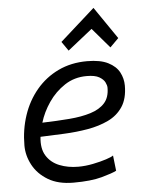

<svg xmlns="http://www.w3.org/2000/svg" viewBox="-55 -813 669 870"><g transform="rotate(-5 280.0 -377.5)"><path d="M244 13Q175 13 129 -14.5Q83 -42 60 -85Q37 -128 37 -174Q37 -246 58.5 -310.5Q80 -375 121.5 -424.5Q163 -474 221.5 -502Q280 -530 353 -530Q413 -530 448.5 -512Q484 -494 499 -465.5Q514 -437 514 -405Q514 -346 489.5 -309Q465 -272 423 -252Q381 -232 329 -223Q277 -214 221 -211.5Q165 -209 113 -207Q107 -154 127.5 -121Q148 -88 186.5 -72.5Q225 -57 272 -57Q305 -57 339.5 -64Q374 -71 400 -79.5Q426 -88 433 -94L441 -24Q422 -14 373 -0.5Q324 13 244 13ZM127 -270Q194 -272 250 -276.5Q306 -281 347.5 -294Q389 -307 412 -332.5Q435 -358 435 -402Q435 -413 428 -427Q421 -441 402 -452Q383 -463 345 -463Q289 -463 245 -434Q201 -405 171 -361Q141 -317 127 -270ZM274 -585 245 -627 403 -768 503 -622 464 -583 386 -674Z"/></g></svg>

Font: Ubuntu Sans Mono
Style: Italic
Weight: 400
Italic angle: -13.5°
Monospace: yes
Designer: Dalton Maag Ltd
Foundry: Dalton Maag Ltd
Version: Version 1.006